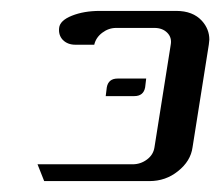

<svg xmlns="http://www.w3.org/2000/svg" viewBox="-20 -332 406 352"><path d="M48.8 -30.8H223.1Q237.8 -30.8 249.5 -39.6Q261.2 -48.3 263.2 -62L293 -250Q295.4 -263.2 286.6 -272Q277.8 -280.8 263.2 -280.8H192.9Q179.2 -280.8 167.5 -272Q155.8 -263.2 152.8 -250H118.2Q104 -250 95.2 -258.8Q86.9 -267.6 88.4 -280.8Q89.8 -294.4 111.8 -303.2Q133.8 -312 163.1 -312H303.2Q333.5 -312 350.1 -293.9Q363.8 -278.8 363.8 -259.3Q363.8 -256.8 362.8 -250L333 -62Q329.6 -36.6 306.2 -18.1Q283.7 0 253.9 0H61ZM173.8 -155.8 175.8 -171.9Q178.7 -188 195.8 -188H248L246.1 -171.9Q243.2 -155.8 226.1 -155.8Z"/></svg>

Font: Hhenum
Style: Italic
Weight: 400
Designer: T. Christopher White
Version: Version 1.0